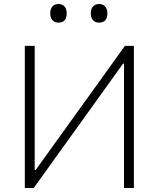

<svg xmlns="http://www.w3.org/2000/svg" viewBox="-20 -943 796 963"><path d="M104.5 0V-713H154V-90.5H159L335.5 -336Q400 -425.5 467.8 -519.8Q535.5 -614 606.5 -713H651.5V0H602V-623.5H597L421 -378.5Q341 -267 274.8 -175Q208.5 -83 149 0ZM476.5 -829.5Q458.5 -829.5 447 -841.2Q435.5 -853 435.5 -876Q435.5 -899.5 447.2 -911.2Q459 -923 477.5 -923Q496 -923 507.2 -910.8Q518.5 -898.5 518.5 -876Q518.5 -829.5 476.5 -829.5ZM272.5 -829.5Q255 -829.5 243.5 -841.2Q232 -853 232 -876Q232 -899.5 243.5 -911.2Q255 -923 273.5 -923Q292.5 -923 303.5 -910.8Q314.5 -898.5 314.5 -876Q314.5 -829.5 272.5 -829.5Z"/></svg>

Font: Commissioner ExtraLight
Style: Regular
Weight: 200
Designer: Kostas Bartsokas
Foundry: Kostas Bartsokas
Version: Version 1.000; ttfautohint (v1.8.3)